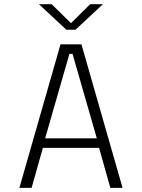

<svg xmlns="http://www.w3.org/2000/svg" viewBox="-20 -916 690 936"><path d="M577.5 0H518L463 -195H189L134 0H74.5L275 -700H377ZM318.5 -653.5 200 -241.5H452L333.5 -653.5ZM170 -895.5H232L326 -803L419.5 -895.5H481.5L348 -771H303.5Z"/></svg>

Font: Trispace ExtraLight
Style: Regular
Weight: 200
Designer: Tyler Finck
Foundry: Etcetera Type Company
Version: Version 1.210; ttfautohint (v1.8.3)